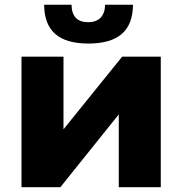

<svg xmlns="http://www.w3.org/2000/svg" viewBox="-20 -775 755 795"><path d="M69 -540.3H242.9V-239.6L485.7 -540.3H645.7V0H471.8V-301.3L230 0H69ZM162.8 -755.4H276.2Q276.5 -720.8 293.2 -702Q309.9 -683.2 344.9 -683.2Q379.3 -683.2 397.1 -702.3Q414.8 -721.4 415.1 -755.4H530.6Q530.1 -674.3 484.3 -634.5Q438.4 -594.7 345.9 -594.7Q253.9 -594.7 208.6 -634.5Q163.2 -674.3 162.8 -755.4Z"/></svg>

Font: iiserrat Thin
Style: Regular
Weight: 100
Designer: Akira Ohta
Foundry: Akira Ohta
Version: Version 1.200;Glyphs 3.3.1 (3343)